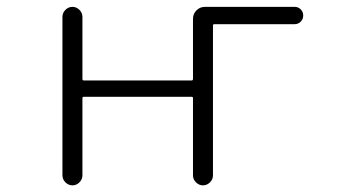

<svg xmlns="http://www.w3.org/2000/svg" viewBox="-20 -565 1040 563"><path d="M843.8 -544.9Q854.5 -544.9 861.8 -537.6Q869.1 -530.3 869.1 -519.5Q869.1 -508.8 861.8 -501.5Q854.5 -494.1 843.8 -494.1H608.4Q604.5 -494.1 604.5 -490.2V-50.8Q604.5 -39.1 595.7 -30.3Q586.9 -21.5 575.2 -21.5Q563.5 -21.5 554.7 -30.3Q545.9 -39.1 545.9 -50.8V-277.3Q545.9 -281.2 542 -281.2H225.6Q221.7 -281.2 221.7 -277.3V-50.8Q221.7 -39.1 212.9 -30.3Q204.1 -21.5 192.4 -21.5Q180.7 -21.5 171.9 -30.3Q163.1 -39.1 163.1 -50.8V-515.6Q163.1 -527.3 171.9 -536.1Q180.7 -544.9 192.4 -544.9Q204.1 -544.9 212.9 -536.1Q221.7 -527.3 221.7 -515.6V-334Q221.7 -329.1 225.6 -329.1H542Q545.9 -329.1 545.9 -334V-509.8Q545.9 -524.4 556.2 -534.7Q566.4 -544.9 581.1 -544.9Z"/></svg>

Font: Rounded-L Mgen+ 1m light
Style: Regular
Weight: 200
Designer: [Source Han Sans]
Ryoko NISHIZUKA  (kana & ideographs); Paul D. Hunt (Latin, Greek & Cyrillic); Wenlong ZHANG  (bopomofo
Version: Version 1.059.20150602